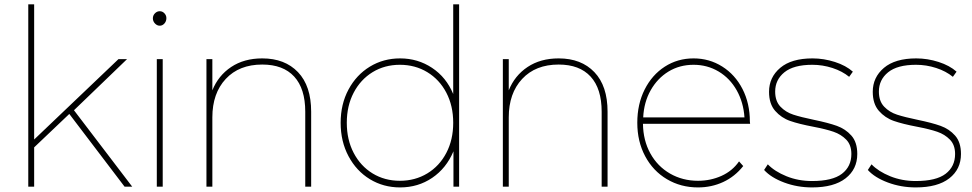

<svg xmlns="http://www.w3.org/2000/svg" viewBox="-20 -844 4392 868"><path d="M134.4 -177.8V0H107.8V-824.4H134.4V-213.3L515.6 -576.7H554.4L314.4 -345.6L577.8 0H543.3L293.3 -328.9Z M671.1 -761.1Q671.1 -774.4 680.6 -783.9Q690 -793.3 702.2 -793.3Q714.4 -793.3 723.3 -783.9Q732.2 -774.4 732.2 -762.2Q732.2 -747.8 723.3 -737.8Q714.4 -727.8 702.2 -727.8Q690 -727.8 680.6 -737.8Q671.1 -747.8 671.1 -761.1ZM715.6 -576.7V0H688.9V-576.7Z M1386.7 -338.9V0H1360V-338.9Q1360 -443.3 1310 -497.8Q1260 -552.2 1165.6 -552.2Q1061.1 -552.2 1000.6 -487.2Q940 -422.2 940 -313.3V0H913.3V-576.7H940V-435.6Q966.7 -502.2 1025 -541.1Q1083.3 -580 1165.6 -580Q1267.8 -580 1327.2 -517.8Q1386.7 -455.6 1386.7 -338.9Z M2055.6 0H2030V-160Q1997.8 -83.3 1933.9 -40Q1870 3.3 1788.9 3.3Q1713.3 3.3 1652.2 -33.9Q1591.1 -71.1 1555.6 -137.8Q1520 -204.4 1520 -288.9Q1520 -373.3 1555.6 -439.4Q1591.1 -505.6 1652.2 -542.8Q1713.3 -580 1788.9 -580Q1868.9 -580 1933.3 -537.2Q1997.8 -494.4 2028.9 -418.9V-824.4H2055.6ZM2028.9 -288.9Q2028.9 -365.6 1997.8 -425Q1966.7 -484.4 1911.7 -517.8Q1856.7 -551.1 1787.8 -551.1Q1718.9 -551.1 1664.4 -517.8Q1610 -484.4 1578.9 -425Q1547.8 -365.6 1547.8 -288.9Q1547.8 -212.2 1578.9 -152.8Q1610 -93.3 1664.4 -60Q1718.9 -26.7 1787.8 -26.7Q1856.7 -26.7 1911.7 -60Q1966.7 -93.3 1997.8 -152.8Q2028.9 -212.2 2028.9 -288.9Z M2726.7 -338.9V0H2700V-338.9Q2700 -443.3 2650 -497.8Q2600 -552.2 2505.6 -552.2Q2401.1 -552.2 2340.6 -487.2Q2280 -422.2 2280 -313.3V0H2253.3V-576.7H2280V-435.6Q2306.7 -502.2 2365 -541.1Q2423.3 -580 2505.6 -580Q2607.8 -580 2667.2 -517.8Q2726.7 -455.6 2726.7 -338.9Z M3371.1 -284.4H2886.7Q2887.8 -208.9 2920 -150.6Q2952.2 -92.2 3008.9 -59.4Q3065.6 -26.7 3135.6 -26.7Q3192.2 -26.7 3241.7 -48.9Q3291.1 -71.1 3321.1 -114.4L3340 -93.3Q3302.2 -45.6 3249.4 -21.1Q3196.7 3.3 3135.6 3.3Q3057.8 3.3 2995 -33.9Q2932.2 -71.1 2896.7 -137.8Q2861.1 -204.4 2861.1 -288.9Q2861.1 -373.3 2894.4 -439.4Q2927.8 -505.6 2985.6 -542.8Q3043.3 -580 3115.6 -580Q3186.7 -580 3245 -543.3Q3303.3 -506.7 3336.7 -441.7Q3370 -376.7 3370 -294.4ZM2887.8 -313.3H3345.6Q3341.1 -381.1 3310.6 -435.6Q3280 -490 3228.9 -520.6Q3177.8 -551.1 3115.6 -551.1Q3052.2 -551.1 3002.2 -520.6Q2952.2 -490 2921.7 -436.1Q2891.1 -382.2 2887.8 -313.3Z M3434.4 -75.6 3451.1 -101.1Q3482.2 -68.9 3535.6 -47.2Q3588.9 -25.6 3651.1 -25.6Q3743.3 -25.6 3786.1 -58.3Q3828.9 -91.1 3828.9 -147.8Q3828.9 -188.9 3805.6 -212.8Q3782.2 -236.7 3748.3 -248.3Q3714.4 -260 3656.7 -271.1Q3592.2 -283.3 3552.2 -297.2Q3512.2 -311.1 3484.4 -342.8Q3456.7 -374.4 3456.7 -428.9Q3456.7 -494.4 3507.2 -537.2Q3557.8 -580 3653.3 -580Q3704.4 -580 3754.4 -563.9Q3804.4 -547.8 3835.6 -520L3818.9 -496.7Q3787.8 -522.2 3743.3 -536.7Q3698.9 -551.1 3652.2 -551.1Q3567.8 -551.1 3526.1 -517.2Q3484.4 -483.3 3484.4 -430Q3484.4 -386.7 3508.3 -361.7Q3532.2 -336.7 3566.7 -325.6Q3601.1 -314.4 3660 -302.2Q3724.4 -288.9 3763.3 -275Q3802.2 -261.1 3828.9 -231.1Q3855.6 -201.1 3855.6 -147.8Q3855.6 -78.9 3802.8 -37.8Q3750 3.3 3651.1 3.3Q3584.4 3.3 3525 -18.9Q3465.6 -41.1 3434.4 -75.6Z M3903.3 -75.6 3920 -101.1Q3951.1 -68.9 4004.4 -47.2Q4057.8 -25.6 4120 -25.6Q4212.2 -25.6 4255 -58.3Q4297.8 -91.1 4297.8 -147.8Q4297.8 -188.9 4274.4 -212.8Q4251.1 -236.7 4217.2 -248.3Q4183.3 -260 4125.6 -271.1Q4061.1 -283.3 4021.1 -297.2Q3981.1 -311.1 3953.3 -342.8Q3925.6 -374.4 3925.6 -428.9Q3925.6 -494.4 3976.1 -537.2Q4026.7 -580 4122.2 -580Q4173.3 -580 4223.3 -563.9Q4273.3 -547.8 4304.4 -520L4287.8 -496.7Q4256.7 -522.2 4212.2 -536.7Q4167.8 -551.1 4121.1 -551.1Q4036.7 -551.1 3995 -517.2Q3953.3 -483.3 3953.3 -430Q3953.3 -386.7 3977.2 -361.7Q4001.1 -336.7 4035.6 -325.6Q4070 -314.4 4128.9 -302.2Q4193.3 -288.9 4232.2 -275Q4271.1 -261.1 4297.8 -231.1Q4324.4 -201.1 4324.4 -147.8Q4324.4 -78.9 4271.7 -37.8Q4218.9 3.3 4120 3.3Q4053.3 3.3 3993.9 -18.9Q3934.4 -41.1 3903.3 -75.6Z"/></svg>

Font: Paperlogy 1 Thin
Style: Regular
Weight: 250
Designer: redesigned by Lee Juim, glyphs from Gmarket Sans & Montserrat
Foundry: PT&
Version: Version 1.001